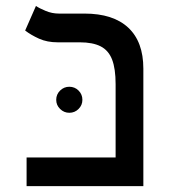

<svg xmlns="http://www.w3.org/2000/svg" viewBox="-20 -632 626 652"><path d="M372.6 0V-346.2Q372.6 -398.9 360.6 -429.9Q348.6 -460.9 321.8 -474.6Q294.9 -488.3 251 -488.3H175.8Q140.1 -488.3 112.5 -500.7Q85 -513.2 65.4 -528.3L102.1 -611.8Q113.3 -604 135 -595Q156.7 -585.9 179.7 -585.9H266.6Q364.3 -585.9 415.5 -538.1Q466.8 -490.2 466.8 -398.9V0ZM70.3 0V-97.2H464.4V0ZM215.3 -249Q197.3 -249 184.1 -262Q170.9 -274.9 170.9 -293Q170.9 -311.5 184.1 -324.5Q197.3 -337.4 215.3 -337.4Q233.9 -337.4 246.8 -324.5Q259.8 -311.5 259.8 -293Q259.8 -274.9 246.8 -262Q233.9 -249 215.3 -249Z"/></svg>

Font: Cascadia Mono
Style: Regular
Weight: 400
Monospace: yes
Designer: Aaron Bell
Foundry: Saja Typeworks
Version: Version 2404.023